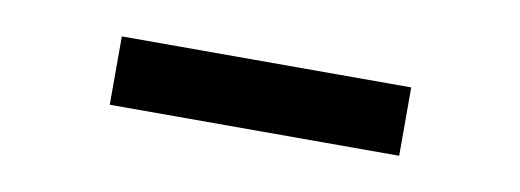

<svg xmlns="http://www.w3.org/2000/svg" viewBox="-26 -736 577 213"><g transform="rotate(10 262.5 -629.5)"><path d="M100 -668H426V-591H100Z"/></g></svg>

Font: Cabin SemiBold
Style: Regular
Weight: 600
Designer: Pablo Impallari
Foundry: Pablo Impallari. http://www.impallari.com Igino Marini. http://www.ikern.com
Version: Version 2.001